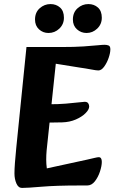

<svg xmlns="http://www.w3.org/2000/svg" viewBox="-20 -911 562 943"><path d="M88 12Q70 12 60.5 -10Q51 -32 51 -59Q51 -98 60 -186L110 -680H278Q347 -680 390.5 -683Q434 -686 458.5 -688.5Q483 -691 494 -691Q505 -691 513.5 -687.5Q522 -684 522 -669Q522 -651 513.5 -626.5Q505 -602 491.5 -583.5Q478 -565 463 -565Q453 -565 427 -570Q401 -575 372 -579L254 -598L209 -172Q207 -149 207 -127Q207 -105 210 -84L408 -127Q426 -131 442.5 -135Q459 -139 465 -139Q480 -139 480 -116Q480 -96 471 -68.5Q462 -41 446 -20.5Q430 0 408 0H368Q256 0 185 6Q114 12 88 12ZM163 -308 176 -399H224Q267 -399 303.5 -402Q340 -405 364.5 -408Q389 -411 396 -411Q408 -411 413 -404Q418 -397 418 -388Q418 -373 400 -355Q382 -337 352 -324Q322 -311 285 -310ZM405 -749Q378 -749 358 -767Q338 -785 338 -815Q338 -850 361 -870.5Q384 -891 414 -891Q442 -891 461 -874Q480 -857 480 -824Q480 -792 457.5 -770.5Q435 -749 405 -749ZM218 -749Q191 -749 171.5 -767Q152 -785 152 -815Q152 -850 175 -870.5Q198 -891 228 -891Q256 -891 275 -874Q294 -857 294 -824Q294 -792 271.5 -770.5Q249 -749 218 -749Z"/></svg>

Font: Alkatra SemiBold
Style: Regular
Weight: 600
Designer: Suman Bhandary
Version: Version 1.100;gftools[0.9.22]